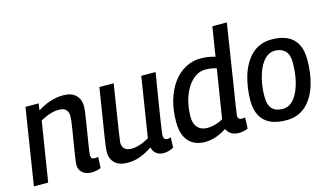

<svg xmlns="http://www.w3.org/2000/svg" viewBox="-86 -1020 2246 1310"><g transform="rotate(-15 1037.0 -365.0)"><path d="M101 -539H194L187 -491Q217 -510 246 -522.5Q275 -535 305.5 -542Q336 -549 367 -549Q427 -549 457.5 -519Q488 -489 488 -437Q488 -427 484.5 -401Q481 -375 475.5 -340Q470 -305 464 -267.5Q458 -230 452.5 -196Q447 -162 443.5 -137.5Q440 -113 440 -106Q440 -92 446.5 -85Q453 -78 466 -78Q472 -78 478.5 -78.5Q485 -79 492 -82L488 -3Q474 3 456 6.5Q438 10 421 10Q396 10 376 0.5Q356 -9 345 -26Q334 -43 334 -67Q334 -78 337.5 -103.5Q341 -129 346.5 -163.5Q352 -198 358 -234.5Q364 -271 369.5 -304.5Q375 -338 378 -363Q381 -388 381 -399Q381 -427 365.5 -444Q350 -461 314 -461Q292 -461 270.5 -456Q249 -451 227.5 -442Q206 -433 184 -421L117 0H16Z M678 10Q619 10 588 -19Q557 -48 557 -97Q557 -108 559 -126.5Q561 -145 565.5 -175.5Q570 -206 577.5 -253.5Q585 -301 596.5 -371Q608 -441 623 -539H724Q709 -445 699 -381Q689 -317 682.5 -275Q676 -233 672 -207Q668 -181 666 -165Q664 -149 662 -136Q662 -109 678 -92.5Q694 -76 727 -76Q749 -76 769 -81Q789 -86 810 -95Q831 -104 852 -116L919 -539H1020Q1000 -418 987.5 -340Q975 -262 968 -216Q961 -170 958 -148.5Q955 -127 954 -119.5Q953 -112 953 -110Q953 -93 960 -85Q967 -77 980 -77Q984 -77 991 -78Q998 -79 1005 -82L1002 -10Q988 -1 968 4.5Q948 10 932 10Q901 10 880 -6Q859 -22 853 -51Q823 -31 794.5 -17.5Q766 -4 737.5 3Q709 10 678 10Z M1461 10Q1440 10 1424 4Q1408 -2 1396 -13.5Q1384 -25 1377 -41Q1358 -28 1333 -16Q1308 -4 1280 3Q1252 10 1225 10Q1178 10 1142 -9.5Q1106 -29 1086.5 -70Q1067 -111 1067 -172Q1067 -258 1088 -327.5Q1109 -397 1145.5 -446Q1182 -495 1231.5 -522Q1281 -549 1339 -549Q1371 -549 1396.5 -544.5Q1422 -540 1442 -534L1475 -740H1577Q1570 -699 1563 -650.5Q1556 -602 1547.5 -550Q1539 -498 1531 -446Q1523 -394 1515.5 -345.5Q1508 -297 1501 -254.5Q1494 -212 1489 -179.5Q1484 -147 1481.5 -128Q1479 -109 1479 -106Q1479 -93 1485.5 -86Q1492 -79 1505 -79Q1511 -79 1517.5 -79.5Q1524 -80 1530 -82L1527 -4Q1513 3 1495 6.5Q1477 10 1461 10ZM1264 -79Q1292 -79 1322 -87.5Q1352 -96 1375 -110L1430 -455Q1413 -461 1393.5 -464Q1374 -467 1349 -467Q1311 -467 1278.5 -444Q1246 -421 1221.5 -381Q1197 -341 1184 -289Q1171 -237 1171 -180Q1171 -148 1182.5 -125Q1194 -102 1215 -90.5Q1236 -79 1264 -79Z M1799 10Q1731 10 1686 -11Q1641 -32 1617.5 -75Q1594 -118 1594 -184Q1594 -229 1600.5 -273Q1607 -317 1619.5 -358Q1632 -399 1652 -433.5Q1672 -468 1699 -494.5Q1726 -521 1762 -535Q1798 -549 1841 -549Q1905 -549 1950 -528Q1995 -507 2018.5 -463.5Q2042 -420 2042 -353Q2042 -306 2036 -261Q2030 -216 2017.5 -175.5Q2005 -135 1985 -101Q1965 -67 1938.5 -42Q1912 -17 1877 -3.5Q1842 10 1799 10ZM1794 -71Q1820 -71 1841 -83Q1862 -95 1878 -116Q1894 -137 1906 -165Q1918 -193 1926 -225.5Q1934 -258 1937.5 -292.5Q1941 -327 1941 -361Q1941 -416 1914.5 -442.5Q1888 -469 1843 -469Q1817 -469 1796 -456.5Q1775 -444 1758 -422Q1741 -400 1729 -371.5Q1717 -343 1709 -311Q1701 -279 1697.5 -246.5Q1694 -214 1694 -184Q1694 -125 1719.5 -98Q1745 -71 1794 -71Z"/></g></svg>

Font: Georama ExtraCondensed Thin Medium
Style: Italic
Weight: 500
Italic angle: -9°
Version: Version 1.001